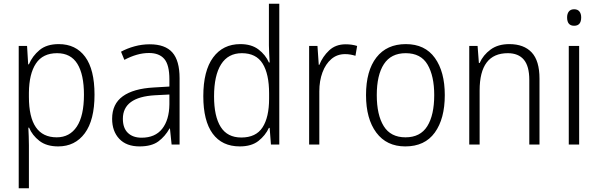

<svg xmlns="http://www.w3.org/2000/svg" viewBox="-20 -873 3226 1036"><path d="M297 -635Q389 -635 439.5 -566.5Q490 -498 490 -362Q490 -225 437.5 -154Q385 -83 294 -83Q231 -83 192.5 -113Q154 -143 137 -184H133Q134 -162 135 -137Q136 -112 136 -89V143H81V-625H126L132 -526H136Q155 -571 193.5 -603Q232 -635 297 -635ZM288 -586Q211 -586 174 -530.5Q137 -475 136 -373V-350Q136 -132 286 -132Q356 -132 394.5 -190Q433 -248 433 -362Q433 -471 397.5 -528.5Q362 -586 288 -586Z M788 -634Q871 -634 910 -590Q949 -546 949 -451V-93H906L897 -180H895Q871 -137 834.5 -110Q798 -83 733 -83Q662 -83 623.5 -124Q585 -165 585 -232Q585 -312 642.5 -353.5Q700 -395 810 -401L894 -406V-445Q894 -523 866.5 -555Q839 -587 784 -587Q751 -587 718 -577.5Q685 -568 651 -550L633 -594Q666 -612 706 -623Q746 -634 788 -634ZM816 -359Q643 -349 643 -232Q643 -182 670 -156Q697 -130 744 -130Q817 -130 855 -178Q893 -226 894 -310V-363Z M1274 -83Q1178 -83 1127.5 -152Q1077 -221 1077 -354Q1077 -491 1130 -563Q1183 -635 1277 -635Q1337 -635 1375 -606Q1413 -577 1431 -536H1435Q1434 -559 1432.5 -583.5Q1431 -608 1431 -628V-853H1487V-93H1442L1435 -183H1431Q1412 -142 1374.5 -112.5Q1337 -83 1274 -83ZM1282 -131Q1361 -131 1396.5 -185.5Q1432 -240 1432 -341V-369Q1432 -474 1397 -530Q1362 -586 1285 -586Q1211 -586 1173 -526Q1135 -466 1135 -353Q1135 -245 1171 -188Q1207 -131 1282 -131Z M1845 -634Q1879 -634 1907 -625L1898 -572Q1885 -576 1871 -578.5Q1857 -581 1842 -581Q1799 -581 1768 -554.5Q1737 -528 1720 -482.5Q1703 -437 1703 -380V-93H1648V-625H1693L1700 -523H1703Q1721 -568 1756 -601Q1791 -634 1845 -634Z M2380 -360Q2380 -232 2326 -157.5Q2272 -83 2167 -83Q2066 -83 2010.5 -157.5Q1955 -232 1955 -360Q1955 -491 2011 -563Q2067 -635 2170 -635Q2273 -635 2326.5 -560.5Q2380 -486 2380 -360ZM2013 -360Q2013 -253 2050.5 -192.5Q2088 -132 2168 -132Q2248 -132 2285.5 -192Q2323 -252 2323 -360Q2323 -463 2287 -524.5Q2251 -586 2169 -586Q2090 -586 2051.5 -527Q2013 -468 2013 -360Z M2728 -635Q2807 -635 2849 -590Q2891 -545 2891 -449V-93H2836V-442Q2836 -516 2806.5 -551Q2777 -586 2720 -586Q2568 -586 2568 -385V-93H2512V-625H2557L2564 -533H2568Q2587 -576 2627 -605.5Q2667 -635 2728 -635Z M3078 -823Q3097 -823 3106.5 -811Q3116 -799 3116 -779Q3116 -734 3078 -734Q3040 -734 3040 -779Q3040 -799 3049.5 -811Q3059 -823 3078 -823ZM3105 -625V-93H3049V-625Z"/></svg>

Font: Noto Sans Telugu UI SemiCondensed Light
Style: Regular
Weight: 300
Width: 4
Designer: Jelle Bosma - Monotype Design Team
Foundry: Monotype Imaging Inc.
Version: Version 2.005; ttfautohint (v1.8.4.7-5d5b)